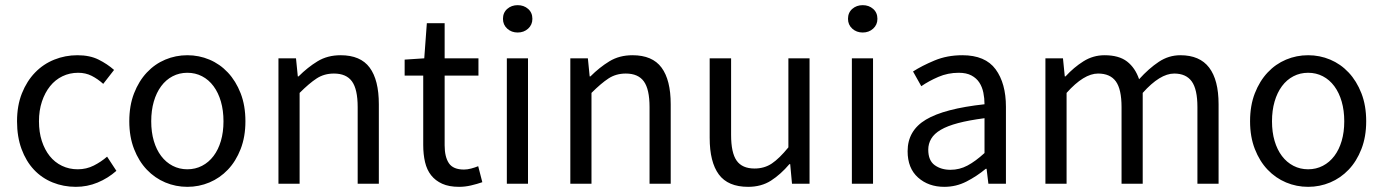

<svg xmlns="http://www.w3.org/2000/svg" viewBox="-20 -712 5360 744"><path d="M274 12Q226 12 184 -5Q142 -22 111.5 -54.5Q81 -87 63.5 -134.5Q46 -182 46 -242Q46 -303 65 -350.5Q84 -398 116 -431Q148 -464 190.5 -481Q233 -498 280 -498Q328 -498 362 -481Q396 -464 422 -441L380 -387Q359 -406 335.5 -418Q312 -430 283 -430Q250 -430 222 -416.5Q194 -403 174 -378Q154 -353 142.5 -318.5Q131 -284 131 -242Q131 -200 142 -166Q153 -132 172.5 -107.5Q192 -83 220 -69.5Q248 -56 281 -56Q315 -56 343.5 -70.5Q372 -85 395 -105L431 -50Q398 -21 358 -4.5Q318 12 274 12Z M706 12Q661 12 620.5 -5Q580 -22 549 -54.5Q518 -87 499.5 -134.5Q481 -182 481 -242Q481 -303 499.5 -350.5Q518 -398 549 -431Q580 -464 620.5 -481Q661 -498 706 -498Q751 -498 791.5 -481Q832 -464 863 -431Q894 -398 912.5 -350.5Q931 -303 931 -242Q931 -182 912.5 -134.5Q894 -87 863 -54.5Q832 -22 791.5 -5Q751 12 706 12ZM706 -56Q737 -56 763 -69.5Q789 -83 807.5 -107.5Q826 -132 836 -166Q846 -200 846 -242Q846 -284 836 -318.5Q826 -353 807.5 -378Q789 -403 763 -416.5Q737 -430 706 -430Q675 -430 649 -416.5Q623 -403 604.5 -378Q586 -353 576 -318.5Q566 -284 566 -242Q566 -200 576 -166Q586 -132 604.5 -107.5Q623 -83 649 -69.5Q675 -56 706 -56Z M1059 0V-486H1127L1134 -416H1137Q1172 -451 1210.5 -474.5Q1249 -498 1300 -498Q1377 -498 1412.5 -450Q1448 -402 1448 -308V0H1366V-297Q1366 -366 1344 -396.5Q1322 -427 1274 -427Q1236 -427 1207 -408Q1178 -389 1141 -352V0Z M1759 12Q1720 12 1693.5 0Q1667 -12 1650.5 -33Q1634 -54 1627 -84Q1620 -114 1620 -150V-419H1548V-481L1624 -486L1634 -622H1703V-486H1834V-419H1703V-149Q1703 -104 1719.5 -79.5Q1736 -55 1778 -55Q1791 -55 1806 -59Q1821 -63 1833 -68L1849 -6Q1829 1 1805.5 6.5Q1782 12 1759 12Z M1944 0V-486H2026V0ZM1986 -586Q1962 -586 1945.5 -601Q1929 -616 1929 -639Q1929 -663 1945.5 -677.5Q1962 -692 1986 -692Q2010 -692 2026.5 -677.5Q2043 -663 2043 -639Q2043 -616 2026.5 -601Q2010 -586 1986 -586Z M2190 0V-486H2258L2265 -416H2268Q2303 -451 2341.5 -474.5Q2380 -498 2431 -498Q2508 -498 2543.5 -450Q2579 -402 2579 -308V0H2497V-297Q2497 -366 2475 -396.5Q2453 -427 2405 -427Q2367 -427 2338 -408Q2309 -389 2272 -352V0Z M2879 12Q2801 12 2765.5 -36Q2730 -84 2730 -178V-486H2813V-189Q2813 -120 2834.5 -89.5Q2856 -59 2904 -59Q2942 -59 2971 -78.5Q3000 -98 3035 -141V-486H3117V0H3049L3042 -76H3039Q3005 -36 2967.5 -12Q2930 12 2879 12Z M3281 0V-486H3363V0ZM3323 -586Q3299 -586 3282.5 -601Q3266 -616 3266 -639Q3266 -663 3282.5 -677.5Q3299 -692 3323 -692Q3347 -692 3363.5 -677.5Q3380 -663 3380 -639Q3380 -616 3363.5 -601Q3347 -586 3323 -586Z M3639 12Q3578 12 3537.5 -24Q3497 -60 3497 -126Q3497 -206 3568 -248.5Q3639 -291 3795 -308Q3795 -331 3790.5 -353Q3786 -375 3775 -392Q3764 -409 3744.5 -419.5Q3725 -430 3695 -430Q3653 -430 3616 -414Q3579 -398 3550 -378L3518 -435Q3552 -457 3601 -477.5Q3650 -498 3709 -498Q3798 -498 3838 -443.5Q3878 -389 3878 -298V0H3810L3803 -58H3800Q3765 -29 3725 -8.5Q3685 12 3639 12ZM3663 -54Q3698 -54 3729 -70.5Q3760 -87 3795 -119V-254Q3734 -246 3692.5 -235Q3651 -224 3625.5 -209Q3600 -194 3588.5 -174.5Q3577 -155 3577 -132Q3577 -90 3602 -72Q3627 -54 3663 -54Z M4031 0V-486H4099L4106 -416H4109Q4141 -451 4178.5 -474.5Q4216 -498 4260 -498Q4316 -498 4347.5 -473.5Q4379 -449 4394 -405Q4432 -447 4470.5 -472.5Q4509 -498 4554 -498Q4629 -498 4665.5 -450Q4702 -402 4702 -308V0H4620V-297Q4620 -366 4598 -396.5Q4576 -427 4530 -427Q4475 -427 4408 -352V0H4326V-297Q4326 -366 4304 -396.5Q4282 -427 4235 -427Q4180 -427 4113 -352V0Z M5049 12Q5004 12 4963.5 -5Q4923 -22 4892 -54.5Q4861 -87 4842.5 -134.5Q4824 -182 4824 -242Q4824 -303 4842.5 -350.5Q4861 -398 4892 -431Q4923 -464 4963.5 -481Q5004 -498 5049 -498Q5094 -498 5134.5 -481Q5175 -464 5206 -431Q5237 -398 5255.5 -350.5Q5274 -303 5274 -242Q5274 -182 5255.5 -134.5Q5237 -87 5206 -54.5Q5175 -22 5134.5 -5Q5094 12 5049 12ZM5049 -56Q5080 -56 5106 -69.5Q5132 -83 5150.5 -107.5Q5169 -132 5179 -166Q5189 -200 5189 -242Q5189 -284 5179 -318.5Q5169 -353 5150.5 -378Q5132 -403 5106 -416.5Q5080 -430 5049 -430Q5018 -430 4992 -416.5Q4966 -403 4947.5 -378Q4929 -353 4919 -318.5Q4909 -284 4909 -242Q4909 -200 4919 -166Q4929 -132 4947.5 -107.5Q4966 -83 4992 -69.5Q5018 -56 5049 -56Z"/></svg>

Font: SourceSansPro
Style: Book
Weight: 400
Designer: Paul D. Hunt
Foundry: Adobe Systems Incorporated
Version: Version 2.021;PS 2.000;hotconv 1.0.86;makeotf.lib2.5.63406